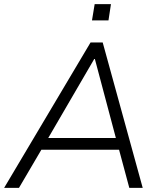

<svg xmlns="http://www.w3.org/2000/svg" viewBox="-25 -911 784 931"><path d="M-5 0 414 -705H473L667 0H602L548 -201L579 -185H147L185 -201L67 0ZM432 -625 202 -230 179 -242H565L540 -230L435 -625ZM421 -812 434 -891H513L501 -812Z"/></svg>

Font: Nunito Sans 10pt Light
Style: Italic
Weight: 300
Italic angle: -9°
Designer: Vernon Adams
Foundry: Vernon Adams
Version: Version 3.101;gftools[0.9.27]